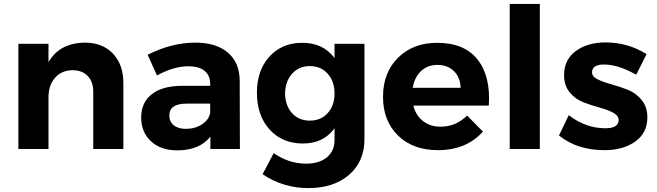

<svg xmlns="http://www.w3.org/2000/svg" viewBox="-20 -762 3360 982"><path d="M414 -544Q504 -544 557.5 -488Q611 -432 611 -338V0H457V-293Q457 -344 428.5 -373.5Q400 -403 351 -403Q294 -402 261 -363.5Q228 -325 228 -265V0H74V-538H228V-444Q284 -542 414 -544Z M1207 0H1056V-63Q1000 7 887 7Q802 7 752 -39.5Q702 -86 702 -161Q702 -237 755.5 -279.5Q809 -322 907 -323H1055V-333Q1055 -376 1026.5 -399.5Q998 -423 943 -423Q868 -423 783 -376L735 -482Q859 -544 978 -544Q1086 -544 1145.5 -493Q1205 -442 1206 -351ZM930 -103Q978 -103 1013 -126Q1048 -149 1055 -184V-232H934Q846 -232 846 -171Q846 -140 868.5 -121.5Q891 -103 930 -103Z M1691 -538H1844V-50Q1844 64 1765.5 132Q1687 200 1557 200Q1428 200 1323 129L1380 21Q1456 75 1547 75Q1613 75 1652 42.5Q1691 10 1691 -45V-106Q1635 -28 1529 -28Q1424 -28 1359 -99.5Q1294 -171 1294 -288Q1294 -402 1358 -472.5Q1422 -543 1525 -543Q1632 -544 1691 -465ZM1565 -145Q1621 -145 1656 -183.5Q1691 -222 1691 -284Q1691 -346 1656 -385Q1621 -424 1565 -424Q1509 -424 1474 -385Q1439 -346 1438 -284Q1439 -222 1473.5 -183.5Q1508 -145 1565 -145Z M2216 -543Q2355 -543 2422.5 -457.5Q2490 -372 2480 -222H2094Q2107 -171 2144 -142.5Q2181 -114 2233 -114Q2312 -114 2369 -171L2450 -89Q2365 6 2220 6Q2092 6 2015.5 -69Q1939 -144 1939 -267Q1939 -391 2016 -467Q2093 -543 2216 -543ZM2091 -313H2336Q2334 -366 2302 -398Q2270 -430 2217 -430Q2167 -430 2133.5 -398.5Q2100 -367 2091 -313Z M2587 -742H2741V0H2587Z M3234 -380Q3141 -432 3070 -432Q3008 -432 3008 -392Q3008 -370 3037 -356Q3066 -342 3108 -330.5Q3150 -319 3191.5 -302.5Q3233 -286 3262 -250.5Q3291 -215 3291 -162Q3291 -82 3229 -38Q3167 6 3072 6Q2932 6 2839 -69L2889 -173Q2976 -106 3076 -106Q3144 -106 3144 -148Q3144 -171 3115.5 -186Q3087 -201 3046 -212Q3005 -223 2963.5 -239Q2922 -255 2893.5 -290Q2865 -325 2865 -377Q2865 -457 2925 -501Q2985 -545 3077 -545Q3192 -545 3287 -485Z"/></svg>

Font: Montserrat-Arabic SemiBold
Style: Regular
Weight: 600
Designer: Mohamed Gaber
Foundry: Kief Type Foundry
Version: Version 5.008;PS 005.008;hotconv 1.0.88;makeotf.lib2.5.64775